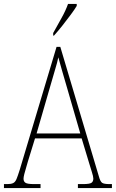

<svg xmlns="http://www.w3.org/2000/svg" viewBox="-23 -951 586 971"><path d="M-3 0V-20H15Q33 -20 43.5 -25Q54 -30 60.5 -45.5Q67 -61 77 -93L263 -714H282L477 -59Q484 -33 493.5 -26.5Q503 -20 531 -20H543V0H371V-20H396Q430 -20 439.5 -26.5Q449 -33 449 -48Q449 -58 441.5 -81.5Q434 -105 429 -122L390 -251H154L118 -134Q115 -122 109.5 -104.5Q104 -87 100 -71Q96 -55 96 -47Q96 -33 106 -26.5Q116 -20 150 -20H182V0ZM162 -276H383L319 -497Q304 -549 291.5 -591.5Q279 -634 272 -661Q267 -636 254 -593.5Q241 -551 230 -511ZM246 -784Q268 -824 288.5 -860.5Q309 -897 321 -931H365V-921Q355 -904 335 -877Q315 -850 292.5 -821.5Q270 -793 250 -771H246Z"/></svg>

Font: Noto Serif Lao Condensed Thin
Style: Regular
Weight: 100
Width: 3
Designer: Monotype Design Team
Foundry: Monotype Imaging Inc.
Version: Version 2.003; ttfautohint (v1.8.4.7-5d5b)